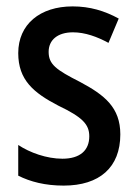

<svg xmlns="http://www.w3.org/2000/svg" viewBox="-20 -570 430 600"><path d="M356 -150C356 -234 307 -273 230 -314C155 -352 132 -369 132 -408C132 -445 160 -469 208 -469C246 -469 284 -455 319 -436L351 -512C307 -536 261 -550 207 -550C105 -550 37 -494 37 -404C37 -320 85 -280 162 -240C237 -204 259 -182 259 -144C259 -100 230 -74 175 -74C126 -74 73 -93 37 -117V-21C75 -2 121 10 179 10C291 10 356 -47 356 -150Z"/></svg>

Font: Noto Sans Lao Looped Condensed Medium
Style: Regular
Weight: 500
Width: 3
Designer: Mark Frömberg, Ben Mitchell
Foundry: The Fontpad Ltd
Version: Version 1.002